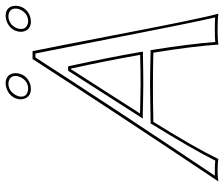

<svg xmlns="http://www.w3.org/2000/svg" viewBox="-77 -717 797 683"><g transform="rotate(-90 321.5 -375.5)"><path d="M467.8 -275.4Q447.8 -391.1 418.9 -522H417Q288.1 -321.8 259.3 -275.9Q272.5 -275.9 303.2 -274.9Q346.7 -273.9 363.3 -273.9Q406.2 -273.9 467.8 -275.4ZM229.5 -228.5Q136.2 -78.1 97.2 2.9Q85 0 53.2 0Q29.8 0.5 17.6 2.9Q265.6 -367.7 453.1 -658.2H481Q498 -574.7 536.6 -374Q596.7 -59.6 614.3 2.9Q597.2 0 555.2 0Q522 0 504.4 2.9Q498.5 -87.4 475.6 -228.5Q404.3 -230 358.9 -230Q301.3 -230 229.5 -228.5ZM550.8 -709Q557.1 -738.8 587.9 -750.5Q597.2 -753.9 606.4 -753.9Q635.7 -753.9 641.6 -727.5Q643.6 -718.3 641.6 -709Q635.3 -678.2 604.5 -667Q595.2 -664.1 586.9 -664.1Q558.6 -664.1 551.3 -689Q548.8 -698.7 550.8 -709ZM310.5 -709Q316.9 -738.8 347.7 -750.5Q357.4 -753.9 366.2 -753.9Q395.5 -753.9 401.9 -727.5Q403.8 -718.3 401.9 -709Q395.5 -678.2 364.7 -667Q355.5 -664.1 347.2 -664.1Q318.8 -664.1 311.5 -689Q308.6 -698.7 310.5 -709ZM477.5 -277.3 479.5 -265.6H468.3Q406.2 -264.2 363.3 -264.2Q346.2 -264.2 302.7 -265.1Q272 -265.6 259.3 -266.1H241.2L251 -281.2Q281.2 -329.1 408.7 -527.3L411.6 -531.7H426.8L428.7 -523.9Q457.5 -392.6 477.5 -277.3ZM221.2 -233.4 223.6 -238.3H229.5Q301.8 -239.7 358.9 -240.2Q405.8 -240.2 476.1 -238.3H484.4L485.8 -230Q506.8 -99.1 513.7 -8.3Q528.8 -9.8 555.2 -9.8Q585.4 -9.8 601.1 -8.8Q586.9 -64.5 502.9 -495.1Q484.9 -586.9 472.7 -647.9H458.5Q275.9 -364.7 38.1 -9.8Q44.4 -9.8 53.2 -9.8Q79.6 -9.8 91.8 -8.3Q132.3 -89.8 221.2 -233.4ZM561 -708.5Q555.7 -683.1 576.7 -675.8Q579.1 -675.3 580.1 -674.8Q584 -674.3 586.9 -673.8Q613.3 -673.8 627.4 -699.2Q630.4 -705.6 631.8 -710.9Q636.2 -737.3 613.3 -743.2Q609.4 -743.7 606.4 -744.1Q579.1 -744.1 565.4 -719.7Q562.5 -713.9 561 -708.5ZM320.3 -707Q314.9 -682.1 337.4 -675.3Q339.4 -674.8 340.3 -674.8Q343.8 -674.3 347.2 -673.8Q373.5 -673.8 387.7 -699.2Q390.6 -705.6 392.1 -710.9Q396.5 -737.3 373 -743.2Q369.1 -743.7 366.2 -744.1Q340.3 -744.1 325.7 -719.7Q321.8 -712.9 320.3 -707Z"/></g></svg>

Font: Linux Biolinum Outline O
Style: Italic
Weight: 400
Italic angle: -12°
Designer: Philipp H. Poll
Foundry: Philipp H. Poll
Version: Version 0.6.2